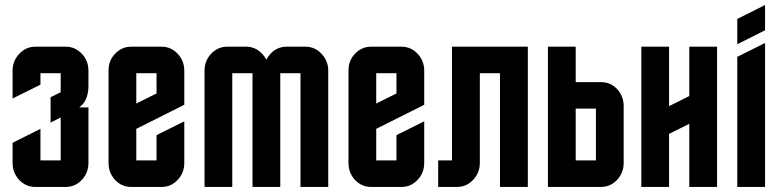

<svg xmlns="http://www.w3.org/2000/svg" viewBox="-20 -740 3088 760"><path d="M330.1 -95.2Q330.1 -55.7 303.7 -27.8Q277.3 0 240.2 0H120.1Q82.5 0 56.6 -27.3Q29.8 -55.7 29.8 -95.2V-174.8L140.1 -230V-105H220.2V-274.9L180.2 -254.9V-355L220.2 -375V-450.2H140.1V-404.8L29.8 -350.1V-460Q29.8 -499 56.6 -527.3Q83 -555.2 120.1 -555.2H240.2Q277.3 -555.2 303.7 -527.3Q330.1 -499.5 330.1 -460V-399.9Q330.1 -367.2 318.4 -343.8Q310.1 -326.7 293.5 -314.9H330.1Z M409.7 -460Q409.7 -501 436 -527.8Q462.4 -555.2 499.5 -555.2H619.6Q656.7 -555.2 683.1 -527.3Q709.5 -499.5 709.5 -460V-325.2L519.5 -230V-105H599.6V-205.1L709.5 -259.8V-95.2Q709.5 -55.7 683.1 -27.8Q656.7 0 619.6 0H499.5Q461.9 0 436 -27.3Q409.7 -55.2 409.7 -95.2ZM599.6 -370.1V-450.2H519.5V-330.1Z M1034.2 -503.9Q1041 -517.1 1050.8 -527.3Q1077.1 -555.2 1114.7 -555.2H1189.5Q1226.1 -555.2 1252.9 -526.9Q1279.3 -499 1279.3 -460V0H1169.4V-450.2H1089.4V0H979.5V-450.2H899.4V0H789.6V-460Q789.6 -499.5 815.9 -527.3Q842.3 -555.2 879.4 -555.2H954.6Q991.2 -555.2 1018.1 -526.9Q1027.3 -517.1 1034.2 -503.9Z M1359.4 -460Q1359.4 -501 1385.7 -527.8Q1412.1 -555.2 1449.2 -555.2H1569.3Q1606.4 -555.2 1632.8 -527.3Q1659.2 -499.5 1659.2 -460V-325.2L1469.2 -230V-105H1549.3V-205.1L1659.2 -259.8V-95.2Q1659.2 -55.7 1632.8 -27.8Q1606.4 0 1569.3 0H1449.2Q1411.6 0 1385.7 -27.3Q1359.4 -55.2 1359.4 -95.2ZM1549.3 -370.1V-450.2H1469.2V-330.1Z M2069.3 -555.2V0H1959V-450.2H1879.4V-95.2Q1879.4 -56.2 1852.5 -27.8Q1826.2 0 1789.1 0H1714.4V-105H1769V-555.2Z M2258.8 -310.1V-105H2338.9V-310.1ZM2358.9 -415Q2396.5 -415 2422.4 -387.7Q2448.7 -359.9 2448.7 -319.8V-95.2Q2448.7 -55.7 2422.4 -27.8Q2396 0 2358.9 0H2148.9V-555.2H2258.8V-415Z M2708.5 -250 2628.4 -210V0H2518.6V-555.2H2628.4V-319.8L2708.5 -359.9V-555.2H2818.4V0H2708.5Z M2898.4 -665 3008.3 -720.2V-620.1L2898.4 -564.9ZM2898.4 0V-515.1L3008.3 -569.8V0Z"/></svg>

Font: Horta
Style: Regular
Weight: 600
Width: 3
Version: Version 0.11